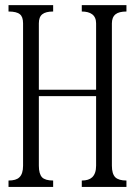

<svg xmlns="http://www.w3.org/2000/svg" viewBox="-20 -739 540 760"><path d="M13.7 1H190.4V-24.4Q159.2 -24.4 146.5 -37.1Q133.8 -50.8 133.8 -83V-358.4H360.4V-83Q360.4 -51.8 344.7 -37.1Q331.1 -24.4 303.7 -24.4V1H480.5V-24.4Q450.2 -24.4 436.5 -37.1Q422.9 -50.8 422.9 -83V-646.5Q422.9 -670.9 437.5 -682.6Q451.2 -693.4 480.5 -693.4V-718.8H303.7V-693.4Q330.1 -693.4 344.7 -682.6Q360.4 -670.9 360.4 -646.5V-383.8H133.8V-646.5Q133.8 -671.9 147.5 -682.6Q161.1 -693.4 190.4 -693.4V-718.8H13.7V-693.4Q45.9 -693.4 58.6 -682.6Q71.3 -672.9 71.3 -646.5V-83Q71.3 -50.8 56.6 -37.1Q43.9 -24.4 13.7 -24.4Z"/></svg>

Font: BatangChe
Style: Regular
Weight: 400
Monospace: yes
Version: Version 2.21